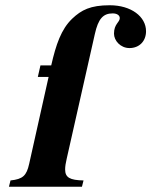

<svg xmlns="http://www.w3.org/2000/svg" viewBox="-20 -711 576 731"><path d="M165 -418 91 -87C81 -42 67 -29 20 -24L14 0H292L298 -24C246 -25 228 -35 228 -66C228 -77 230 -90 234 -107L341 -581C354 -640 373 -660 409 -660C425 -660 436 -653 436 -642C436 -626 414 -620 414 -583C414 -556 439 -528 473 -528C510 -528 536 -554 536 -592C536 -648 479 -691 398 -691C324 -691 290 -673 255 -640C213 -600 193 -541 175 -462H134L124 -418Z"/></svg>

Font: XITS
Style: Bold Italic
Weight: 700
Italic angle: -16.33°
Designer: MicroPress Inc., with final additions and corrections provided by Coen Hoffman, Elsevier (retired)
Version: Version 1.105